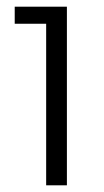

<svg xmlns="http://www.w3.org/2000/svg" viewBox="-20 -554 312 574"><path d="M118 0V-483H24V-534H180V0Z"/></svg>

Font: Mozilla Headline ExtraLight
Style: Regular
Weight: 200
Designer: Studio DRAMA
Foundry: Studio DRAMA
Version: Version 1.000